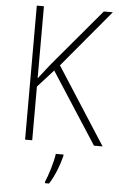

<svg xmlns="http://www.w3.org/2000/svg" viewBox="-61 -756 629 1019"><g transform="rotate(5 253.0 -246.5)"><path d="M506 0 243 -409 498 -714H450L193 -409C168 -377 147 -351 131 -330V-714H93V0H131V-286L215 -379L460 0ZM303 69V61H262C257 103 233 180 218 213V221H240C269 176 291 117 303 69Z"/></g></svg>

Font: Noto Sans SemiCondensed ExtraLight
Style: Regular
Weight: 200
Width: 4
Designer: Monotype Design Team
Foundry: Monotype Imaging Inc.
Version: Version 2.013